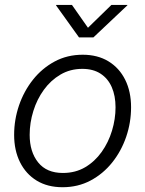

<svg xmlns="http://www.w3.org/2000/svg" viewBox="-20 -765 602 796"><path d="M239.3 11.2Q177.2 11.2 132.3 -16.1Q87.4 -43.5 63 -92.5Q38.6 -141.6 38.6 -206.1Q38.6 -268.6 58.8 -327.9Q79.1 -387.2 116.7 -434.6Q154.3 -481.9 206.5 -510Q258.8 -538.1 322.8 -538.1Q384.8 -538.1 429.7 -510.7Q474.6 -483.4 499 -434.3Q523.4 -385.3 523.4 -320.3Q523.4 -257.3 503.2 -198Q482.9 -138.7 445.3 -91.6Q407.7 -44.4 355.5 -16.6Q303.2 11.2 239.3 11.2ZM240.7 -47.9Q292.5 -47.9 332.8 -71.5Q373 -95.2 401.4 -135Q429.7 -174.8 444.3 -223.1Q459 -271.5 459 -320.3Q459 -367.7 443.4 -403.6Q427.7 -439.5 397 -459.5Q366.2 -479.5 321.3 -479.5Q271 -479.5 230.7 -455.8Q190.4 -432.1 161.9 -392.8Q133.3 -353.5 118.2 -304.7Q103 -255.9 103 -206.1Q103 -135.3 138.2 -91.6Q173.3 -47.9 240.7 -47.9ZM278.3 -744.6 344.7 -649.9 441.9 -744.6H508.3L507.8 -742.7L367.2 -609.9H307.6L212.4 -742.7L212.9 -744.6Z"/></svg>

Font: Inter 24pt Light
Style: Italic
Weight: 300
Italic angle: -9.3988°
Designer: Rasmus Andersson
Foundry: rsms
Version: Version 4.001;git-66647c0bb